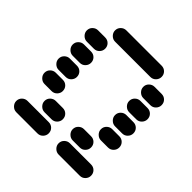

<svg xmlns="http://www.w3.org/2000/svg" viewBox="-181 -831 962 962"><g transform="rotate(45 300.0 -350.0)"><path d="M335 -50Q335 -34 347 -22Q359 -10 375 -10H525Q542 -10 553.5 -22Q565 -34 565 -50Q565 -67 553.5 -78.5Q542 -90 525 -90H375Q359 -90 347 -78.5Q335 -67 335 -50ZM35 -50Q35 -34 47 -22Q59 -10 75 -10H225Q242 -10 253.5 -22Q265 -34 265 -50Q265 -67 253.5 -78.5Q242 -90 225 -90H75Q59 -90 47 -78.5Q35 -67 35 -50ZM335 -150Q335 -134 347 -122Q359 -110 375 -110H425Q442 -110 453.5 -122Q465 -134 465 -150Q465 -167 453.5 -178.5Q442 -190 425 -190H375Q359 -190 347 -178.5Q335 -167 335 -150ZM135 -150Q135 -134 147 -122Q159 -110 175 -110H225Q242 -110 253.5 -122Q265 -134 265 -150Q265 -167 253.5 -178.5Q242 -190 225 -190H175Q159 -190 147 -178.5Q135 -167 135 -150ZM435 -250Q435 -234 447 -222Q459 -210 475 -210H525Q542 -210 553.5 -222Q565 -234 565 -250Q565 -267 553.5 -278.5Q542 -290 525 -290H475Q459 -290 447 -278.5Q435 -267 435 -250ZM35 -250Q35 -234 47 -222Q59 -210 75 -210H125Q142 -210 153.5 -222Q165 -234 165 -250Q165 -267 153.5 -278.5Q142 -290 125 -290H75Q59 -290 47 -278.5Q35 -267 35 -250ZM435 -350Q435 -334 447 -322Q459 -310 475 -310H525Q542 -310 553.5 -322Q565 -334 565 -350Q565 -367 553.5 -378.5Q542 -390 525 -390H475Q459 -390 447 -378.5Q435 -367 435 -350ZM35 -350Q35 -334 47 -322Q59 -310 75 -310H125Q142 -310 153.5 -322Q165 -334 165 -350Q165 -367 153.5 -378.5Q142 -390 125 -390H75Q59 -390 47 -378.5Q35 -367 35 -350ZM435 -450Q435 -434 447 -422Q459 -410 475 -410H525Q542 -410 553.5 -422Q565 -434 565 -450Q565 -467 553.5 -478.5Q542 -490 525 -490H475Q459 -490 447 -478.5Q435 -467 435 -450ZM35 -450Q35 -434 47 -422Q59 -410 75 -410H125Q142 -410 153.5 -422Q165 -434 165 -450Q165 -467 153.5 -478.5Q142 -490 125 -490H75Q59 -490 47 -478.5Q35 -467 35 -450ZM435 -550Q435 -534 447 -522Q459 -510 475 -510H525Q542 -510 553.5 -522Q565 -534 565 -550Q565 -567 553.5 -578.5Q542 -590 525 -590H475Q459 -590 447 -578.5Q435 -567 435 -550ZM35 -550Q35 -534 47 -522Q59 -510 75 -510H125Q142 -510 153.5 -522Q165 -534 165 -550Q165 -567 153.5 -578.5Q142 -590 125 -590H75Q59 -590 47 -578.5Q35 -567 35 -550ZM135 -650Q135 -634 147 -622Q159 -610 175 -610H425Q442 -610 453.5 -622Q465 -634 465 -650Q465 -667 453.5 -678.5Q442 -690 425 -690H175Q159 -690 147 -678.5Q135 -667 135 -650Z"/></g></svg>

Font: Matrix Sans Raster
Style: Regular
Weight: 400
Designer: Brad Neil
Version: Version 1.100